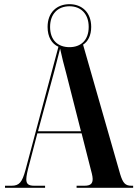

<svg xmlns="http://www.w3.org/2000/svg" viewBox="-20 -900 658 920"><path d="M4 0H196V-10H144C116 -10 106 -19 106 -41C106 -56 112 -83 120 -112L159 -261H371L413 -96C418 -77 424 -56 424 -43C424 -22 416 -10 385 -10H347V0H618V-10H610C580 -10 569 -23 556 -65L378 -686C402 -701 417 -731 417 -771C417 -841 372 -880 313 -880C253 -880 208 -841 208 -771C208 -723 228 -690 260 -676L102 -85C86 -26 72 -10 35 -10H4ZM313 -674C258 -674 220 -707 220 -771C220 -834 258 -870 313 -870C367 -870 405 -834 405 -771C405 -707 367 -674 313 -674ZM162 -271 241 -562C252 -603 258 -627 268 -667C278 -623 284 -596 298 -546L368 -271Z"/></svg>

Font: Noto Serif Display ExtraCondensed
Style: Bold
Weight: 700
Width: 2
Designer: Monotype Design Team
Foundry: Monotype Imaging Inc.
Version: Version 2.009